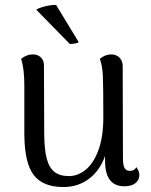

<svg xmlns="http://www.w3.org/2000/svg" viewBox="-20 -740 606 773"><path d="M541 -36Q541 -15 525 -2.5Q509 10 481 10Q403 10 403 -92V-112Q382 -53 338 -20Q294 13 235 13Q153 13 116 -35Q79 -83 78 -197V-395Q78 -464 65 -503Q87 -521 112 -521Q132 -521 144.5 -509Q157 -497 157 -476L158 -207Q158 -142 167.5 -104Q177 -66 198.5 -48.5Q220 -31 258 -31Q292 -31 323.5 -55.5Q355 -80 375.5 -133.5Q396 -187 396 -269Q396 -398 394 -437Q392 -476 382 -503Q403 -521 428 -521Q448 -521 461 -508Q474 -495 474 -473L475 -103Q475 -75 481.5 -63.5Q488 -52 503 -52Q521 -52 529 -67Q541 -51 541 -36ZM206 -720 297 -570Q294 -567 282.5 -565Q271 -563 261 -563L126 -701Q136 -708 162 -714.5Q188 -721 206 -720Z"/></svg>

Font: Arima Madurai
Style: Regular
Weight: 400
Designer: Joana Correia and Natanael Gama
Foundry: NDISCOVER
Version: Version 1.020